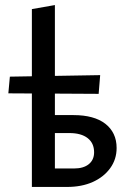

<svg xmlns="http://www.w3.org/2000/svg" viewBox="-20 -739 513 759"><path d="M106 0V-703L197 -719V-73H273Q310 -73 331 -90Q352 -107 352 -137Q352 -173 326.5 -193Q301 -213 254 -213H175V-284H271Q311 -284 342.5 -275.5Q374 -267 396 -250Q418 -233 429.5 -209Q441 -185 441 -154Q441 -109 415.5 -74Q390 -39 346.5 -19.5Q303 0 245 0ZM370 -368 13 -370 19 -436 376 -442Z"/></svg>

Font: Ysabeau Office SemiBold
Style: Regular
Weight: 600
Designer: Christian Thalmann (Catharsis Fonts)
Version: Version 2.001;gftools[0.9.30]; featfreeze: tnum,lnum,ss02